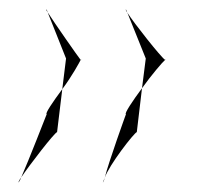

<svg xmlns="http://www.w3.org/2000/svg" viewBox="-20 -523 473 407"><path d="M19 -136C19 -136 22 -139 25 -147C21 -142 19 -137 19 -136ZM25 -147C43 -174 95 -241 101 -243L112 -334C92 -307 75 -282 79 -281C79 -281 40 -181 25 -147ZM79 -503C78 -503 78 -501 81 -497ZM81 -497 120 -399 112 -334C133 -362 149 -392 151 -396C146 -402 95 -475 81 -497ZM151 -396C152 -397 152 -397 152 -396C152 -395 152 -396 151 -396ZM198 -136C198 -136 200 -138 202 -146C200 -141 198 -137 198 -136ZM202 -146C211 -173 264 -241 270 -243L281 -336C261 -309 243 -282 247 -281C247 -281 210 -179 202 -146ZM247 -503C246 -503 247 -500 250 -496ZM250 -496 289 -399 281 -336C301 -364 325 -392 330 -396C321 -402 264 -474 250 -496ZM330 -396C331 -397 331 -397 331 -396C331 -395 331 -396 330 -396Z"/></svg>

Font: Ampere
Style: UltCnd
Weight: 400
Version: Version 1